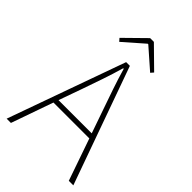

<svg xmlns="http://www.w3.org/2000/svg" viewBox="-249 -929 1018 1018"><g transform="rotate(45 260.0 -420.0)"><path d="M130 -726 246 -840H274L390 -726L376 -710L262 -810H258L144 -710ZM182 -396 135 -264H384L338 -396Q317 -456 298.5 -510Q280 -564 262 -626H258Q240 -564 221.5 -510Q203 -456 182 -396ZM10 0 246 -660H274L510 0H476L394 -236H125L42 0Z"/></g></svg>

Font: TypoPRO Source Sans Pro
Style: Regular
Weight: 200
Designer: Paul D. Hunt
Foundry: Adobe Systems Incorporated
Version: Version 2.020;PS 2.000;hotconv 1.0.86;makeotf.lib2.5.63406